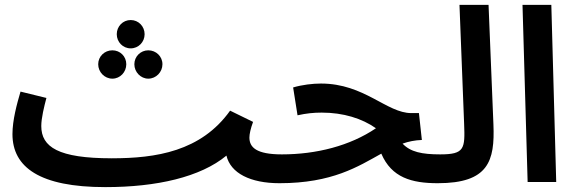

<svg xmlns="http://www.w3.org/2000/svg" viewBox="-20 -745 2355 786"><path d="M515 -547C547 -547 572 -573 572 -605C572 -637 547 -663 515 -663C483 -663 458 -637 458 -605C458 -573 483 -547 515 -547ZM440 -423C472 -423 497 -450 497 -482C497 -514 472 -539 440 -539C408 -539 382 -514 382 -482C382 -450 408 -423 440 -423ZM587 -423C619 -423 645 -450 645 -482C645 -514 619 -539 587 -539C556 -539 530 -514 530 -482C530 -450 556 -423 587 -423Z M411 21 412 20V21C621 21 801 -20 907 -108C924 -36 1005 5 1124 5C1167 5 1192 -22 1192 -56C1192 -88 1175 -113 1134 -113C1029 -113 1001 -142 1001 -182C1001 -196 1006 -219 1016 -246L922 -292C803 -125 618 -97 438 -97V-96L437 -97C219 -97 149 -143 149 -229C149 -262 161 -310 170 -344L64 -370C49 -319 31 -253 31 -196C31 -60 143 21 411 21Z M1124 5C1341 5 1447 -64 1541 -116C1583 -18 1665 5 1772 5C1815 5 1840 -22 1840 -56C1840 -88 1823 -113 1782 -113C1707 -113 1660 -123 1628 -157C1653 -166 1679 -171 1707 -172L1695 -282H1664C1563 -282 1472 -403 1294 -403C1260 -403 1217 -398 1180 -387L1198 -273C1234 -281 1264 -284 1297 -284C1386 -284 1462 -260 1519 -220C1413 -148 1275 -113 1134 -113Z M1772 5C1980 5 2006 -86 2000 -235L1980 -725H1861L1880 -238C1884 -136 1882 -113 1782 -113Z M2140 0H2257L2237 -725H2119Z"/></svg>

Font: Noto Sans Arabic SemBd
Style: Regular
Weight: 600
Designer: Monotype Design Team, Nadine Chahine, Nizar Qandah and Khaled Hosny
Foundry: Monotype Imaging Inc.
Version: Version 2.012